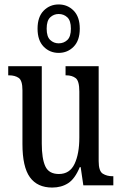

<svg xmlns="http://www.w3.org/2000/svg" viewBox="-20 -834 550 864"><path d="M215 10Q148 10 114.5 -36.5Q81 -83 81 -186V-428Q81 -472 64 -483.5Q47 -495 21 -495H17V-536H168V-188Q168 -120 184 -85.5Q200 -51 245 -51Q294 -51 315.5 -96.5Q337 -142 337 -215V-422Q337 -470 320.5 -482.5Q304 -495 278 -495H275V-536H424V-109Q424 -64 442.5 -52.5Q461 -41 486 -41H490V0H355L343 -82H339Q317 -29 286.5 -9.5Q256 10 215 10ZM244 -596Q204 -596 176.5 -624Q149 -652 149 -705Q149 -758 176.5 -786Q204 -814 244 -814Q284 -814 311.5 -786Q339 -758 339 -705Q339 -652 311.5 -624Q284 -596 244 -596ZM244 -639Q267 -639 283 -654Q299 -669 299 -705Q299 -741 283 -756Q267 -771 244 -771Q222 -771 206 -756Q190 -741 190 -705Q190 -669 206 -654Q222 -639 244 -639Z"/></svg>

Font: Noto Serif ExtraCondensed
Style: Regular
Weight: 400
Width: 2
Designer: Monotype Design Team
Foundry: Monotype Imaging Inc.
Version: Version 2.015